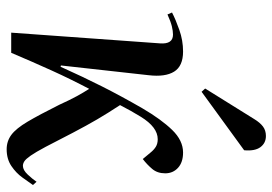

<svg xmlns="http://www.w3.org/2000/svg" viewBox="-144 -680 838 591"><g transform="rotate(90 275.5 -385.0)"><path d="M182 -153 186 -152Q217 -221 246.5 -279.5Q276 -338 314 -404Q348 -462 380.5 -495.5Q413 -529 450 -529Q480 -529 497 -513.5Q514 -498 514 -474Q514 -450 500.5 -434Q487 -418 470 -405L450 -429Q442 -439 432.5 -445Q423 -451 409 -451Q372 -451 340 -399Q322 -370 304 -335Q329 -297 348 -264.5Q367 -232 389 -190Q416 -137 432.5 -106Q449 -75 459.5 -60Q470 -45 477 -40.5Q484 -36 491 -36Q504 -36 518 -51Q532 -66 540 -78L550 -67Q541 -54 527 -34.5Q513 -15 491.5 -0.5Q470 14 440 14Q415 14 395.5 -0.5Q376 -15 355 -50.5Q334 -86 303 -148Q288 -181 276.5 -202Q265 -223 254 -240Q224 -183 197.5 -124.5Q171 -66 143 0H81L114 -458Q117 -498 87 -498Q76 -498 61.5 -494.5Q47 -491 25 -481L19 -495Q40 -506 72.5 -517.5Q105 -529 139 -529Q184 -529 201 -501.5Q218 -474 212 -423ZM347 -748Q358 -766 370 -775Q382 -784 399 -784Q421 -784 433.5 -767Q446 -750 443 -717L263 -586L253 -597Z"/></g></svg>

Font: Literata 72pt Medium
Style: Italic
Weight: 500
Italic angle: -2°
Designer: Latin by Veronika Burian and Jose Scaglione. Greek by Irene Vlachou. Cyrillic by Vera Evstafieva
Foundry: TypeTogether
Version: Version 3.002